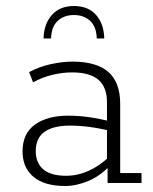

<svg xmlns="http://www.w3.org/2000/svg" viewBox="-20 -609 509 639"><path d="M196 10Q128 10 91.5 -20.5Q55 -51 55 -105Q55 -165 96.5 -194.5Q138 -224 206 -224Q242 -224 277 -219Q312 -214 351 -204L336 -196V-269Q336 -319 307.5 -343.5Q279 -368 220 -368Q188 -368 154.5 -360Q121 -352 90 -335L77 -369Q110 -387 149 -395.5Q188 -404 221 -404Q301 -404 340.5 -369.5Q380 -335 380 -264V-33H451V0H338V-60L344 -56Q313 -23 273.5 -6.5Q234 10 196 10ZM200 -24Q238 -24 274 -40Q310 -56 342 -86L336 -70V-186L352 -172Q313 -182 278 -186.5Q243 -191 213 -191Q158 -191 128.5 -170.5Q99 -150 99 -106Q99 -67 124 -45.5Q149 -24 200 -24ZM125 -481Q126 -529 152.5 -559Q179 -589 226 -589Q274 -589 300 -559Q326 -529 327 -481H302Q301 -520 280 -539.5Q259 -559 226 -559Q193 -559 172 -539.5Q151 -520 150 -481Z"/></svg>

Font: Rokkitt ExtraLight
Style: Regular
Weight: 250
Version: Version 3.103